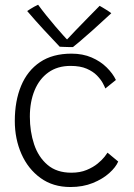

<svg xmlns="http://www.w3.org/2000/svg" viewBox="-20 -768 553 791"><path d="M467 -102.5Q457 -79 430 -54.8Q403 -30.5 362.2 -14Q321.5 2.5 270 2.5Q198 2.5 146.8 -34.8Q95.5 -72 68.2 -134Q41 -196 41 -269.5Q41 -352 67 -414.5Q93 -477 144.8 -512Q196.5 -547 274.5 -547Q321 -547 357.5 -531.2Q394 -515.5 419.5 -490.2Q445 -465 457.5 -438.5L414 -403.5Q411.5 -410.5 403.5 -425.5Q395.5 -440.5 379.5 -457Q363.5 -473.5 337 -485Q310.5 -496.5 270.5 -496.5Q217 -496.5 179.5 -469.8Q142 -443 122.5 -395.8Q103 -348.5 103 -287.5Q103 -226 120.5 -173.5Q138 -121 175.8 -88.8Q213.5 -56.5 274 -56.5Q310 -56.5 337 -67.8Q364 -79 382.2 -94Q400.5 -109 410.8 -122.2Q421 -135.5 423 -139ZM390.5 -744Q396 -741 403 -736.8Q410 -732.5 417 -728.2Q424 -724 429.8 -720Q435.5 -716 438.5 -713.5Q395.5 -673.5 363.5 -645Q331.5 -616.5 310.8 -599Q290 -581.5 280.5 -574Q272 -574 262 -574.2Q252 -574.5 242.5 -574.8Q233 -575 226 -575.5Q194 -609 160.8 -645Q127.5 -681 92 -722.5Q98.5 -727 105.8 -731.5Q113 -736 121 -740.5Q129 -745 137 -748.5Q151.5 -728.5 170.5 -704.8Q189.5 -681 208.2 -659.2Q227 -637.5 241 -621.8Q255 -606 259.5 -602.5H253.5Q266.5 -616.5 291 -642.2Q315.5 -668 342.8 -695.5Q370 -723 390.5 -744Z"/></svg>

Font: Grandstander Thin ExtraLight
Style: Regular
Weight: 250
Version: Version 1.200